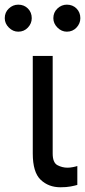

<svg xmlns="http://www.w3.org/2000/svg" viewBox="-64 -781 358 808"><path d="M73.9 -545.5H157.7V-134.9Q157.7 -96.6 177.7 -85.9Q197.8 -75.3 220.2 -75.3Q230.8 -75.3 243.4 -77.8Q256 -80.3 261.4 -82.4V-2.8Q250.7 0.4 233.3 3.7Q215.9 7.1 190.3 7.1Q140.3 7.1 107.1 -24.5Q73.9 -56.1 73.9 -134.9ZM12.8 -647.7Q-9.6 -647.7 -26.8 -665Q-44 -682.2 -44 -704.5Q-44 -729 -26.8 -745.2Q-9.6 -761.4 12.8 -761.4Q37.3 -761.4 53.4 -745.2Q69.6 -729 69.6 -704.5Q69.6 -682.2 53.4 -665Q37.3 -647.7 12.8 -647.7ZM217.3 -647.7Q195 -647.7 177.7 -665Q160.5 -682.2 160.5 -704.5Q160.5 -729 177.7 -745.2Q195 -761.4 217.3 -761.4Q241.8 -761.4 258 -745.2Q274.1 -729 274.1 -704.5Q274.1 -682.2 258 -665Q241.8 -647.7 217.3 -647.7Z"/></svg>

Font: Inter UI
Style: Regular
Weight: 400
Designer: Rasmus Andersson
Foundry: rsms
Version: 3.2;8d6f07862